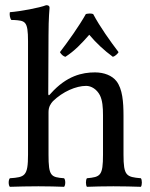

<svg xmlns="http://www.w3.org/2000/svg" viewBox="-20 -718 578 740"><path d="M167 -286C167 -307 176 -319 184 -328C222 -365 273 -387 312 -387C332 -387 353 -374 365 -351C375 -331 377 -304 377 -274V-122C377 -40 367 -36 315 -31C310 -25 310 -4 315 2C343 1 377 0 417 0C457 0 490 1 523 2C528 -4 528 -25 523 -31C467 -36 456 -40 456 -122V-271C456 -326 452 -375 429 -405C412 -427 381 -439 346 -439C297 -439 237 -426 176 -358C176 -357 175 -357 174 -356C171 -352 166 -346 166 -358L167 -583C167 -648 171 -688 171 -688C171 -695 167 -698 158 -698C133 -688 58 -674 18 -671C16 -663 18 -647 24 -641C27 -641 30 -641 33 -641C77 -638 88 -638 88 -559V-122C88 -39 76 -35 18 -31C12 -25 12 -4 18 2C51 1 88 0 128 0C166 0 199 1 227 2C233 -4 233 -25 227 -31C176 -35 167 -39 167 -122ZM339 -664C330 -667 320 -666 311 -664C284 -616 243 -559 211 -517C216 -508 224 -501 232 -499C268 -522 295 -551 324 -584C351 -552 381 -524 415 -499C423 -501 433 -510 437 -517C405 -559 365 -615 339 -664Z"/></svg>

Font: Libertinus Math
Style: Regular
Weight: 400
Designer: Philipp H. Poll, Khaled Hosny
Foundry: Caleb Maclennan
Version: Version 7.050;RELEASE